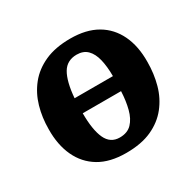

<svg xmlns="http://www.w3.org/2000/svg" viewBox="-124 -666 837 820"><g transform="rotate(-30 295.0 -256.5)"><path d="M41 -238Q41 -296 56 -348Q71 -400 103.5 -440.5Q136 -481 188 -504.5Q240 -528 314 -528Q392 -528 444.5 -497.5Q497 -467 524 -410.5Q551 -354 550 -277Q550 -219 535.5 -166.5Q521 -114 488.5 -73Q456 -32 404.5 -8.5Q353 15 278 15Q198 15 145.5 -16.5Q93 -48 66.5 -105Q40 -162 41 -238ZM287 -56Q325 -56 346.5 -78.5Q368 -101 378 -139.5Q388 -178 390 -225H201Q201 -143 221 -99.5Q241 -56 287 -56ZM303 -455Q280 -455 262 -445.5Q244 -436 232.5 -416.5Q221 -397 213.5 -367Q206 -337 203 -298H392Q392 -345 383.5 -380.5Q375 -416 355.5 -435.5Q336 -455 303 -455Z"/></g></svg>

Font: Literata 18pt
Style: Bold Italic
Weight: 700
Italic angle: -2°
Designer: Latin by Veronika Burian and Jose Scaglione. Greek by Irene Vlachou. Cyrillic by Vera Evstafieva
Foundry: TypeTogether
Version: Version 3.103;gftools[0.9.29]